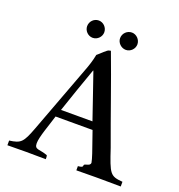

<svg xmlns="http://www.w3.org/2000/svg" viewBox="-146 -952 1000 1073"><g transform="rotate(20 354.0 -415.0)"><path d="M691 0V-28C616 -34 611 -44 564 -185C502 -353 443 -527 380 -694L371 -692C360 -692 329 -658 311 -644C305 -610 293 -574 281 -543C231 -409 181 -276 131 -142C96 -49 85 -37 17 -28V0C55 0 92 -1 130 -1C168 -1 206 0 245 0V-13L243 -23C193 -42 167 -27 167 -67C167 -105 197 -182 215 -243H435L478 -119C485 -98 491 -77 492 -69C492 -45 455 -54 455 -39C455 -30 448 -27 427 -25V0C466 0 504 -1 541 -1H565C607 -1 649 0 691 0ZM418 -288H231C261 -378 292 -466 324 -556H326C356 -467 388 -378 418 -288ZM456 -830C428 -830 404 -807 404 -778C404 -751 428 -727 456 -727C484 -727 507 -751 507 -778C507 -806 483 -830 456 -830ZM259 -830C231 -830 208 -807 208 -778C208 -751 231 -727 259 -727C287 -727 310 -751 310 -778C310 -806 287 -830 259 -830Z"/></g></svg>

Font: Sibila
Style: Regular
Weight: 400
Designer: Stefan Peev
Foundry: Context Ltd
Version: Version 1.000